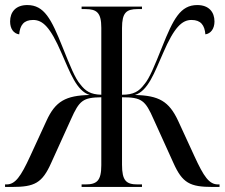

<svg xmlns="http://www.w3.org/2000/svg" viewBox="-20 -740 889 760"><path d="M0 0H27C117 0 147 -15 183 -96L261 -268C294 -342 308 -354 381 -355V-86C381 -24 363 -10 318 -10H303V0H542V-10H525C480 -10 463 -24 463 -88V-355C541 -355 555 -343 588 -268L666 -96C702 -15 732 0 822 0H849V-10H843C808 -10 787 -40 749 -123L685 -262C649 -339 609 -362 514 -364C566 -380 591 -452 626 -531C670 -633 701 -661 738 -661C775 -661 790 -640 793 -604C814 -607 829 -626 829 -655C829 -692 807 -720 761 -720C694 -720 666 -665 622 -555C591 -478 572 -430 551 -406C530 -378 509 -365 463 -365V-629C463 -690 480 -704 525 -704H542V-714H303V-704H318C363 -704 381 -690 381 -630V-365C338 -366 318 -380 298 -406C277 -430 258 -478 227 -555C183 -665 155 -720 88 -720C42 -720 20 -692 20 -655C20 -626 34 -607 56 -604C59 -640 74 -661 111 -661C149 -661 179 -633 223 -531C258 -452 283 -380 335 -364C240 -362 199 -339 164 -262L100 -123C62 -40 40 -10 6 -10H0Z"/></svg>

Font: Noto Serif Display Condensed
Style: Regular
Weight: 400
Width: 3
Designer: Monotype Design Team
Foundry: Monotype Imaging Inc.
Version: Version 2.009